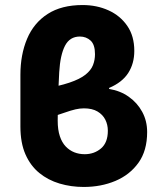

<svg xmlns="http://www.w3.org/2000/svg" viewBox="-20 -730 637 762"><path d="M312 12Q262 12 216.5 -1.5Q171 -15 136 -43.5Q101 -72 81 -117.5Q61 -163 61 -228V-433Q61 -513 87.5 -576Q114 -639 169 -674.5Q224 -710 308 -710Q364 -710 410.5 -689Q457 -668 485 -627.5Q513 -587 513 -528Q513 -478 489 -440.5Q465 -403 413 -381V-377Q457 -370 491 -346Q525 -322 544.5 -286Q564 -250 564 -206Q564 -132 529.5 -84Q495 -36 438 -12Q381 12 312 12ZM316 -118Q354 -118 381 -141Q408 -164 408 -211Q408 -235 398 -255Q388 -275 367 -287.5Q346 -300 313 -300Q297 -300 279.5 -296Q262 -292 235 -282.5Q208 -273 165 -259L146 -376Q214 -388 255.5 -402Q297 -416 319 -433.5Q341 -451 349 -471.5Q357 -492 357 -515Q357 -553 339.5 -569Q322 -585 297 -585Q257 -585 238 -548.5Q219 -512 215 -443Q214 -417 212.5 -391Q211 -365 210.5 -340.5Q210 -316 209.5 -293.5Q209 -271 209 -251Q209 -215 217.5 -189.5Q226 -164 241 -148.5Q256 -133 275 -125.5Q294 -118 316 -118Z"/></svg>

Font: Source Sans 3 ExtraBold
Style: Regular
Weight: 800
Designer: Paul D. Hunt
Foundry: Adobe
Version: Version 3.052;hotconv 1.1.0;makeotfexe 2.6.0